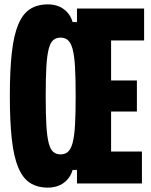

<svg xmlns="http://www.w3.org/2000/svg" viewBox="-20 -839 690 878"><path d="M199 19Q151 19 117.5 -2.5Q84 -24 63.5 -73Q43 -122 34 -202.5Q25 -283 25 -400Q25 -517 34 -597.5Q43 -678 63.5 -727Q84 -776 117.5 -797.5Q151 -819 199 -819Q241 -819 271 -797.5Q301 -776 312 -738H332V-800H639V-654H488V-471H606V-329H488V-146H629V0H332V-62H312Q301 -24 271 -2.5Q241 19 199 19ZM257 -133Q277 -133 290.5 -144.5Q304 -156 312 -185.5Q320 -215 323 -267Q326 -319 326 -399Q326 -481 323 -533Q320 -585 312 -614.5Q304 -644 290.5 -655.5Q277 -667 257 -667Q237 -667 223.5 -655.5Q210 -644 202.5 -614.5Q195 -585 192 -533Q189 -481 189 -400Q189 -319 192 -267Q195 -215 202.5 -185.5Q210 -156 223.5 -144.5Q237 -133 257 -133Z"/></svg>

Font: Martian Mono SemiCondensed
Style: Bold
Weight: 700
Width: 4
Designer: Roman Shamin
Foundry: Evil Martians
Version: Version 1.000